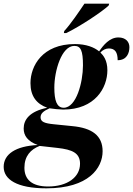

<svg xmlns="http://www.w3.org/2000/svg" viewBox="-86 -786 725 1046"><path d="M264 -617 262 -606H275C350 -642 473 -724 506 -756L509 -766H374C345 -723 300 -656 264 -617ZM167 240C397 240 473 129 473 38C473 -47 416 -89 307 -99L208 -109C157 -114 135 -122 135 -147C135 -167 150 -181 184 -196C199 -193 242 -189 258 -189C432 -189 499 -308 499 -403C499 -458 477 -484 461 -500C475 -515 491 -522 507 -522C540 -522 555 -502 555 -458C604 -458 619 -496 619 -529C619 -558 599 -582 559 -582C511 -582 477 -540 454 -506C428 -528 384 -546 322 -546C145 -546 80 -427 80 -333C80 -261 114 -220 171 -199C75 -179 43 -134 43 -86C43 -47 64 -17 119 4C-1 10 -66 54 -66 123C-66 191 5 240 167 240ZM261 -199C223 -199 210 -239 210 -309C210 -399 249 -536 319 -536C354 -536 366 -510 366 -430C366 -338 330 -199 261 -199ZM176 230C87 230 47 191 47 128C47 64 81 28 130 9L228 20C307 29 350 47 350 106C350 180 280 230 176 230Z"/></svg>

Font: Noto Serif Display
Style: Bold Italic
Weight: 700
Italic angle: -12°
Designer: Monotype Design Team
Foundry: Monotype Imaging Inc.
Version: Version 2.009